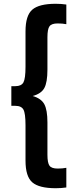

<svg xmlns="http://www.w3.org/2000/svg" viewBox="-20 -867 405 1016"><path d="M231 -499Q231 -431 214.5 -401Q198 -371 153 -359Q198 -346 214.5 -315.5Q231 -285 231 -219V-48Q231 -5 242 10Q253 25 285 25Q311 25 331 21V125Q304 129 275 129Q187 129 151 98Q115 67 115 -17V-204Q115 -267 104 -287Q93 -307 61 -307H40V-411H61Q93 -411 104 -431Q115 -451 115 -514V-701Q115 -785 151 -816Q187 -847 275 -847Q304 -847 331 -843V-739Q311 -743 285 -743Q253 -743 242 -728Q231 -713 231 -670Z"/></svg>

Font: Biryani DemiBold
Style: Regular
Weight: 600
Designer: Dan Reynolds and Mathieu Réguer
Foundry: Dan Reynolds and Mathieu Réguer
Version: Version 1.003;PS 001.003;hotconv 1.0.70;makeotf.lib2.5.58329